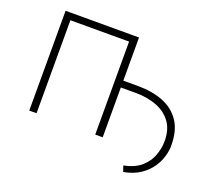

<svg xmlns="http://www.w3.org/2000/svg" viewBox="-112 -678 1066 955"><g transform="rotate(20 420.5 -200.0)"><path d="M441.9 -263.7V-299.8H549.8Q622.6 -299.8 680.2 -277.6Q737.8 -255.4 771.2 -206.8Q804.7 -158.2 804.7 -79.6Q805.7 -55.2 797.1 -23.7Q788.6 7.8 768.3 38.6Q748 69.3 713.1 93.3Q678.2 117.2 625 127.4L614.3 96.7Q673.8 84.5 706.3 55.2Q738.8 25.9 752 -10.5Q765.1 -46.9 766.1 -79.6Q768.1 -144.5 739.3 -185.1Q710.4 -225.6 660.9 -244.6Q611.3 -263.7 549.8 -263.7ZM441.4 -528.3V-492.2H107.4V-528.3ZM120.1 -528.3V0H81.5V-528.3ZM470.2 -528.3V0H430.7V-528.3Z"/></g></svg>

Font: Roboto ExtraLight
Style: Regular
Weight: 250
Designer: Christian Robertson
Foundry: Google
Version: Version 3.009; 2024